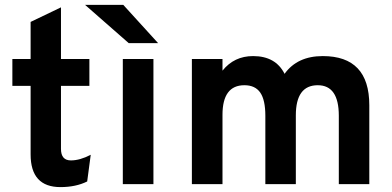

<svg xmlns="http://www.w3.org/2000/svg" viewBox="-20 -752 1602 784"><path d="M227 12Q105 12 105 -121.5V-401.5H30.5V-511H105V-662.5L229 -722V-511H345V-401.5H229V-144Q229 -97 269.5 -97Q306.5 -97 350.5 -120L336 -11Q289.5 12 227 12Z M481.5 0V-511H606.5V0ZM505.5 -576 327.5 -732H483.5L625.5 -576Z M763.5 0V-511H888.5V-463.5Q936 -523 1013.5 -523Q1105.5 -523 1142 -450.5Q1194 -523 1298 -523Q1488 -523 1488 -322.5V0H1363.5V-279.5Q1363.5 -404 1277.5 -404Q1188 -404 1188 -281V0H1063.5V-279.5Q1063.5 -343.5 1042.8 -373.8Q1022 -404 978 -404Q888.5 -404 888.5 -283V0Z"/></svg>

Font: Overpass
Style: Bold
Weight: 700
Designer: Delve Withrington, Dave Bailey, Thomas Jockin
Foundry: Delve Fonts LLC
Version: Version 4.000; ttfautohint (v1.8.3)